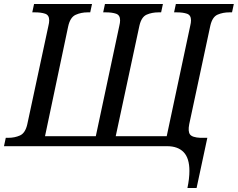

<svg xmlns="http://www.w3.org/2000/svg" viewBox="-40 -734 1194 964"><path d="M901 210Q911 163 911 124Q911 60 882 30Q853 0 799 0H-20L-11 -42H1Q34 -42 60.5 -54Q87 -66 97 -110L203 -604Q207 -620 207 -632Q207 -658 187 -665Q167 -672 135 -672H122L131 -714H422L413 -672H400Q367 -672 339.5 -659.5Q312 -647 302 -600L186 -50H441L559 -604Q563 -620 563 -632Q563 -658 543 -665Q523 -672 491 -672H478L487 -714H778L769 -672H756Q723 -672 696.5 -660.5Q670 -649 660 -605L541 -50H797L915 -604Q919 -620 919 -632Q919 -658 899 -665Q879 -672 847 -672H834L843 -714H1134L1125 -672H1112Q1079 -672 1052.5 -660.5Q1026 -649 1016 -605L910 -110Q903 -74 914 -59Q925 -44 966 -42H1001L947 210Z"/></svg>

Font: NotoSerif-Italic
Style: Regular
Weight: 400
Italic angle: -12°
Designer: Monotype Design Team
Foundry: Monotype Imaging Inc.
Version: Version 2.007; ttfautohint (v1.8) -l 8 -r 50 -G 200 -x 14 -D